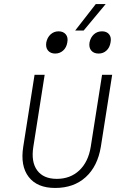

<svg xmlns="http://www.w3.org/2000/svg" viewBox="-20 -920 640 950"><path d="M253 10Q164 10 122 -44.5Q80 -99 95 -194L151 -550H201L145 -194Q133 -119 164 -77Q195 -35 261 -35Q328 -35 372.5 -77Q417 -119 429 -194L485 -550H535L479 -194Q463 -97 404 -43.5Q345 10 253 10ZM352 -769 454 -900H503L394 -769ZM468 -655Q444 -655 431.5 -670Q419 -685 423 -710Q428 -735 444.5 -750Q461 -765 485 -765Q508 -765 520 -750Q532 -735 527 -710Q523 -685 507 -670Q491 -655 468 -655ZM253 -655Q230 -655 217.5 -670Q205 -685 209 -710Q214 -735 230.5 -750Q247 -765 270 -765Q293 -765 305.5 -750Q318 -735 313 -710Q309 -685 292.5 -670Q276 -655 253 -655Z"/></svg>

Font: JetBrains Mono Thin
Style: Italic
Weight: 100
Italic angle: -9°
Monospace: yes
Designer: Philipp Nurullin, Konstantin Bulenkov
Foundry: JetBrains
Version: Version 2.305; ttfautohint (v1.8.4.7-5d5b)